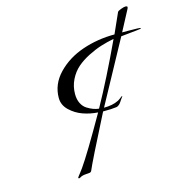

<svg xmlns="http://www.w3.org/2000/svg" viewBox="-129 -1004 1057 1137"><g transform="rotate(-15 399.5 -436.0)"><path d="M436 -348Q525 -508 626 -725Q585 -717 546.5 -705Q508 -693 465.5 -671.5Q423 -650 392 -623Q361 -596 341 -555.5Q321 -515 321 -468Q321 -435 333 -411Q345 -387 365 -374.5Q385 -362 402 -356Q419 -350 436 -348ZM295 -3Q292 3 284.5 4.5Q277 6 262 6.5Q247 7 235 11Q228 14 223.5 17Q219 20 217 20Q211 20 211 16Q211 14 216.5 6.5Q222 -1 232 -13.5Q242 -26 248 -35Q297 -104 425 -328Q378 -331 334 -346.5Q290 -362 256 -394.5Q222 -427 222 -471Q222 -555 284.5 -620Q347 -685 440.5 -717Q534 -749 638 -749L693 -872Q696 -878 715 -885Q734 -892 742 -892Q755 -892 755 -886Q755 -880 749 -870L685 -749H719Q799 -749 799 -745Q799 -740 770 -738Q708 -732 674 -728L466 -346Q519 -346 553 -363Q560 -366 568 -372Q576 -378 580.5 -381.5Q585 -385 586 -385Q588 -385 588 -383L575 -365Q574 -363 570.5 -358Q567 -353 565.5 -351Q564 -349 561 -345Q558 -341 555.5 -339.5Q553 -338 550 -335.5Q547 -333 544 -332Q541 -331 537 -330Q509 -326 455 -326Q316 -54 295 -3Z"/></g></svg>

Font: Miama Nueva
Style: Medium
Weight: 400
Italic angle: -28°
Version: Version 1.0